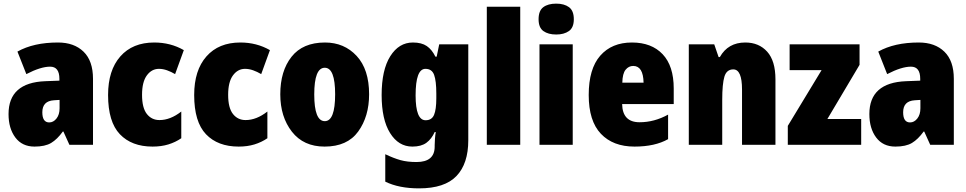

<svg xmlns="http://www.w3.org/2000/svg" viewBox="-20 -797 5320 1057"><path d="M308 -247V-201Q308 -166 291 -144.5Q274 -123 251 -123Q213 -123 213 -179Q213 -241 277 -245ZM299 -563Q165 -563 76 -513L125 -389Q204 -430 256 -430Q307 -430 307 -363V-353L229 -350Q27 -342 27 -169Q27 -90 64.5 -40Q102 10 170 10Q228 10 261.5 -10Q295 -30 326 -73H329L362 0H492V-363Q492 -462 440 -512.5Q388 -563 299 -563Z M820 10Q868 10 907 -2Q946 -14 978 -36V-183Q918 -136 858 -136Q815 -136 788.5 -169.5Q762 -203 762 -275Q762 -346 788.5 -382Q815 -418 855 -418Q877 -418 899.5 -410Q922 -402 944 -389L992 -521Q919 -563 829 -563Q710 -563 642.5 -486.5Q575 -410 575 -274Q575 -126 640 -58Q705 10 820 10Z M1294 10Q1342 10 1381 -2Q1420 -14 1452 -36V-183Q1392 -136 1332 -136Q1289 -136 1262.5 -169.5Q1236 -203 1236 -275Q1236 -346 1262.5 -382Q1289 -418 1329 -418Q1351 -418 1373.5 -410Q1396 -402 1418 -389L1466 -521Q1393 -563 1303 -563Q1184 -563 1116.5 -486.5Q1049 -410 1049 -274Q1049 -126 1114 -58Q1179 10 1294 10Z M2012 -278Q2012 -415 1943.5 -489Q1875 -563 1769 -563Q1647 -563 1585 -484.5Q1523 -406 1523 -278Q1523 -154 1587 -72Q1651 10 1767 10Q1892 10 1952 -73Q2012 -156 2012 -278ZM1710 -277Q1710 -424 1768 -424Q1825 -424 1825 -278Q1825 -130 1768 -130Q1710 -130 1710 -277Z M2322 -418Q2358 -418 2370 -384.5Q2382 -351 2382 -282V-256Q2382 -194 2369.5 -164.5Q2357 -135 2323 -135Q2268 -135 2268 -272Q2268 -418 2322 -418ZM2253 -563Q2176 -563 2128.5 -487.5Q2081 -412 2081 -274Q2081 -139 2127.5 -64.5Q2174 10 2250 10Q2299 10 2327.5 -11Q2356 -32 2373 -70H2379Q2376 -53 2374.5 -32.5Q2373 -12 2373 2V10Q2373 95 2273 95Q2222 95 2184.5 84.5Q2147 74 2101 52V203Q2176 240 2287 240Q2428 240 2493 172Q2558 104 2558 -25V-553H2398L2384 -485H2377Q2358 -524 2329.5 -543.5Q2301 -563 2253 -563Z M2844 0H2660V-760H2844Z M3042 -777Q2997 -777 2971 -757.5Q2945 -738 2945 -691Q2945 -645 2971.5 -626Q2998 -607 3042 -607Q3085 -607 3112 -626Q3139 -645 3139 -691Q3139 -738 3112.5 -757.5Q3086 -777 3042 -777ZM3133 -553H2950V0H3133Z M3459 -563Q3348 -563 3284.5 -490.5Q3221 -418 3221 -274Q3221 -131 3288 -60.5Q3355 10 3473 10Q3586 10 3658 -31V-166Q3582 -124 3501 -124Q3407 -124 3405 -224H3689V-310Q3689 -434 3628 -498.5Q3567 -563 3459 -563ZM3466 -434Q3521 -434 3523 -342H3406Q3407 -392 3424 -413Q3441 -434 3466 -434Z M4083 -563Q3988 -563 3943 -483H3936L3912 -553H3772V0H3956V-247Q3956 -335 3968 -375Q3980 -415 4017 -415Q4065 -415 4065 -304V0H4249V-360Q4249 -462 4203.5 -512.5Q4158 -563 4083 -563Z M4721 0H4317V-104L4503 -411H4327V-553H4712V-440L4535 -142H4721Z M5047 -247V-201Q5047 -166 5030 -144.5Q5013 -123 4990 -123Q4952 -123 4952 -179Q4952 -241 5016 -245ZM5038 -563Q4904 -563 4815 -513L4864 -389Q4943 -430 4995 -430Q5046 -430 5046 -363V-353L4968 -350Q4766 -342 4766 -169Q4766 -90 4803.5 -40Q4841 10 4909 10Q4967 10 5000.5 -10Q5034 -30 5065 -73H5068L5101 0H5231V-363Q5231 -462 5179 -512.5Q5127 -563 5038 -563Z"/></svg>

Font: Noto Sans Display SemiCondensed Black
Style: Regular
Weight: 900
Width: 4
Designer: Monotype Design Team
Foundry: Monotype Imaging Inc.
Version: Version 1.900